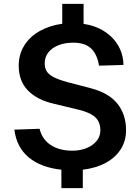

<svg xmlns="http://www.w3.org/2000/svg" viewBox="-20 -868 724 990"><path d="M411 -848V-745Q473.5 -735.5 519.8 -705.2Q566 -675 591 -630.2Q616 -585.5 616.5 -533L490.5 -529.5Q481 -588.5 449.5 -618.2Q418 -648 357 -648Q315.5 -648 282 -635Q248.5 -622 229.5 -598Q210.5 -574 210.5 -541.5Q210.5 -517 221 -500.2Q231.5 -483.5 256.2 -470.5Q281 -457.5 326 -445L446.5 -413.5Q541 -389 585.5 -333.2Q630 -277.5 630 -196.5Q630 -142 602.8 -98.8Q575.5 -55.5 525 -28.2Q474.5 -1 407 7V102H296.5V7Q192 -4 128.8 -56Q65.5 -108 54 -199.5L184 -204Q197.5 -149 242 -120Q286.5 -91 353.5 -91Q393 -91 426 -104.2Q459 -117.5 478.2 -141.2Q497.5 -165 497.5 -195.5Q497.5 -239 470.8 -263.8Q444 -288.5 384.5 -302.5L260 -332.5Q172.5 -352 124.5 -401Q76.5 -450 76.5 -529.5Q76.5 -587 104.8 -632.8Q133 -678.5 184 -707.5Q235 -736.5 301 -745.5V-848Z"/></svg>

Font: 1883 Sans SemiBold
Style: Regular
Weight: 600
Designer: 1883 Sans project is a fork of Public Sans.
Version: Version 1.009